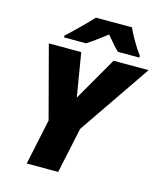

<svg xmlns="http://www.w3.org/2000/svg" viewBox="-133 -1028 953 1126"><g transform="rotate(15 343.0 -465.5)"><path d="M320.8 -449.2 473.1 -713.9H686L387.2 -276.9L328.1 0H137.2L195.8 -276.9L80.1 -713.9H276.9ZM614.3 -771H484.4Q461.9 -791 408.2 -856Q339.8 -802.2 291 -771H157.2V-782.2Q195.8 -817.4 240.2 -861.6Q284.7 -905.8 308.1 -931.2H526.4Q539.1 -902.3 564.5 -858.2Q589.8 -814 614.3 -782.2Z"/></g></svg>

Font: Open Sans Extrabold
Style: Italic
Weight: 800
Italic angle: -12°
Foundry: Ascender Corporation
Version: Version 1.10